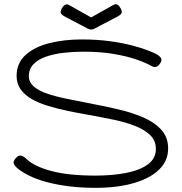

<svg xmlns="http://www.w3.org/2000/svg" viewBox="-20 -886 875 925"><path d="M444 19Q369 19 308 11Q247 3 199 -10.5Q151 -24 117 -41.5Q83 -59 62 -77Q51 -87 47.5 -94.5Q44 -102 46.5 -109Q49 -116 55 -123Q63 -133 71 -135.5Q79 -138 88.5 -134Q98 -130 110 -118Q146 -84 228 -62Q310 -40 440 -40Q520 -40 586 -52.5Q652 -65 691.5 -93.5Q731 -122 731 -168Q731 -208 704 -234.5Q677 -261 631.5 -279Q586 -297 528.5 -309Q471 -321 410 -332Q358 -341 307.5 -351.5Q257 -362 212.5 -375.5Q168 -389 133.5 -408.5Q99 -428 79.5 -455.5Q60 -483 60 -520Q60 -582 103 -621Q146 -660 217.5 -678Q289 -696 373 -696Q448 -696 509.5 -687.5Q571 -679 616.5 -667Q662 -655 691.5 -643.5Q721 -632 732 -626Q749 -617 755 -607Q761 -597 754 -585Q746 -570 735 -565Q724 -560 708 -569Q682 -584 637 -599.5Q592 -615 528.5 -626Q465 -637 381 -637Q332 -637 285.5 -631.5Q239 -626 201.5 -613Q164 -600 141.5 -577Q119 -554 119 -519Q119 -490 142.5 -469.5Q166 -449 207 -435Q248 -421 299.5 -410.5Q351 -400 408 -389Q476 -376 544 -360.5Q612 -345 667.5 -321.5Q723 -298 756.5 -261.5Q790 -225 790 -171Q790 -124 763.5 -88.5Q737 -53 689.5 -29Q642 -5 579 7Q516 19 444 19ZM419 -802 524 -861Q531 -865 537 -865.5Q543 -866 549 -861.5Q555 -857 561 -846Q570 -830 565 -821.5Q560 -813 542 -804L433 -747Q429 -745 426 -744.5Q423 -744 419 -744Q415 -744 412 -744.5Q409 -745 405 -747L296 -804Q280 -812 274.5 -820.5Q269 -829 277 -844Q283 -855 289 -860Q295 -865 301.5 -865Q308 -865 314 -861Z"/></svg>

Font: Fredoka Expanded Light
Style: Regular
Weight: 300
Width: 7
Designer: Ben Nathan
Foundry: Milena B. Brandão, Ben Nathan
Version: Version 2.001